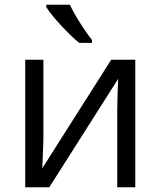

<svg xmlns="http://www.w3.org/2000/svg" viewBox="-20 -786 674 806"><path d="M162.1 -535.2V-195.8L158.7 -106.9L157.2 -79.1L446.8 -535.2H547.9V0H472.2V-327.1L473.6 -391.6L476.1 -455.1L187 0H85.9V-535.2ZM366.2 -606H312.5Q280.8 -631.3 237.3 -678.2Q193.8 -725.1 174.3 -755.9V-766.1H273.4Q289.1 -732.4 316.9 -688.5Q344.7 -644.5 366.2 -618.2Z"/></svg>

Font: OpenSans-Regular
Style: Regular
Weight: 400
Foundry: Ascender Corporation
Version: Version 1.10